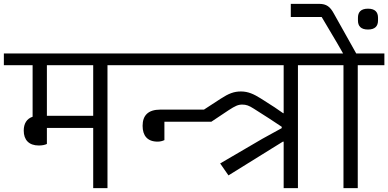

<svg xmlns="http://www.w3.org/2000/svg" viewBox="-40 -975 2012 995"><path d="M161 -221C178 -221 193 -224 203 -229V-312H443V0H517V-637H655V-698H-20V-637H129V-370C99 -360 83 -335 83 -298C83 -250 110 -221 161 -221ZM443 -637V-375H203V-637Z M1144 -66 1371 -207 1426 -241H1430V0H1504V-637H1642V-698H615V-637H1430V-389L1428 -388L1383 -419L1311 -465C1276 -487 1246 -501 1209 -501C1173 -501 1146 -491 1103 -463L1017 -407H791C727 -407 699 -376 699 -323C699 -273 723 -241 777 -241C789 -241 802 -244 812 -249V-344H1055L1145 -404C1179 -426 1194 -433 1215 -433C1236 -433 1250 -428 1275 -412L1355 -361L1420 -318V-311L1320 -256L1101 -128Z M1867 -822C1904 -822 1919 -840 1919 -869V-883C1919 -912 1904 -930 1867 -930C1830 -930 1815 -912 1815 -883V-869C1815 -840 1830 -822 1867 -822ZM1740 0H1814V-637H1952V-698H1806L1690 -905C1671 -940 1652 -955 1614 -955H1467V-887H1627L1707 -752L1738 -698H1602V-637H1740Z"/></svg>

Font: IBM Plex Devanagari
Style: Regular
Weight: 400
Designer: Mike Abbink, Paul van der Laan, Pieter van Rosmalen, Erin McLaughlin
Foundry: Bold Monday
Version: Version 1.0